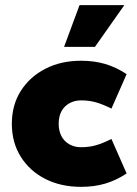

<svg xmlns="http://www.w3.org/2000/svg" viewBox="-20 -716 532 746"><path d="M295 10Q217 10 156.5 -20.5Q96 -51 61 -106.5Q26 -162 26 -235Q26 -308 61 -363Q96 -418 156.5 -449Q217 -480 295 -480Q346 -480 388.5 -467.5Q431 -455 472 -428L413 -294Q379 -311 352.5 -318.5Q326 -326 295 -326Q270 -326 250 -315Q230 -304 219 -284Q208 -264 208 -235Q208 -207 219 -186.5Q230 -166 250 -155Q270 -144 295 -144Q326 -144 352.5 -151.5Q379 -159 413 -176L472 -42Q431 -15 388.5 -2.5Q346 10 295 10ZM229 -534 289 -696H463L349 -534Z"/></svg>

Font: Gantari Black
Style: Regular
Weight: 900
Version: Version 1.000